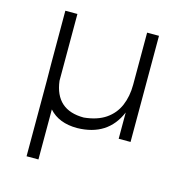

<svg xmlns="http://www.w3.org/2000/svg" viewBox="-106 -621 878 914"><g transform="rotate(15 333.0 -164.5)"><path d="M164 194H105.5V-177.5Q104.5 -181.5 104.5 -523H164V-194Q181 -54.5 320.5 -54.5Q386 -61 427.2 -89.2Q468.5 -117.5 488 -163.2Q507.5 -209 507.5 -266.5V-523H566V0H507.5V-129.5Q453.5 -0.5 302.5 2Q212.5 2 164 -52.5Z"/></g></svg>

Font: Argentum Novus Light
Style: Regular
Weight: 300
Designer: Julieta Ulanovsky (font) & Cristiano Sobral (main changes)
Foundry: Julieta Ulanovsky (font) & Cristiano Sobral (main changes)
Version: Version 3.00;November 27, 2020;FontCreator 13.0.0.2655 64-bi